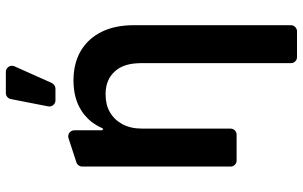

<svg xmlns="http://www.w3.org/2000/svg" viewBox="-208 -613 1026 650"><g transform="rotate(-90 305.0 -288.0)"><path d="M416.2 183.9V-327.1Q416.2 -332 415.5 -340.6Q412.6 -382.1 392 -408L391.3 -408.7L390.3 -410.2Q387.8 -412.6 387.8 -412.6Q361.9 -441.8 316.1 -443.5H310Q275.2 -443.5 250.4 -429Q224.4 -414.1 209.5 -386.4Q194.6 -358.7 194.6 -319.2V-20.6Q194.6 -12.1 188.6 -6Q182.5 0 173.7 0H86.6Q78.1 0 72.1 -6Q66.1 -12.1 66.1 -20.6V-522.4Q66.1 -529.1 70 -534.6Q73.9 -540.1 80.3 -542.3L161.6 -568.9Q164.8 -570 168.3 -570Q176.8 -570 182.9 -563.9Q188.9 -557.9 188.9 -549.4V-456.3Q188.9 -454.9 190.2 -453.7Q191.4 -452.4 192.8 -452.4Q195.3 -452.4 196.4 -454.9Q196.4 -455.3 197.1 -456.7L198.2 -459.2L199.6 -462.4L200.6 -464.5L202.4 -467.7L203.5 -469.8Q203.8 -470.5 204.2 -471.2Q204.5 -471.9 205.3 -472.7Q206 -474.1 206.7 -474.8Q207 -475.9 208.5 -478L209.5 -480.1L211.6 -482.6Q212.4 -484 213.1 -484.7Q213.1 -485.1 214.8 -487.6L216.3 -489.3L218.4 -492.2L220.2 -494L222.3 -496.8Q223 -497.2 223.7 -498.6Q225.1 -499.6 226.2 -501.1Q226.2 -501.1 228 -502.8L230.5 -505.3L231.9 -506.7L234.7 -509.2L236.5 -510.7Q236.5 -510.7 239.3 -513.5L240.8 -514.6L244 -517.4L245.4 -518.5Q246.8 -519.2 249.6 -521.3L250.4 -522L255.3 -525.2Q296.5 -552.2 358 -552.2Q414.4 -552.2 456.3 -528.4Q493.6 -506.7 515.3 -469.5Q516 -468 521.7 -458.1Q544.7 -412.6 544.7 -347.7V183.9Q544.7 192.5 538.5 198.5Q532.3 204.5 523.8 204.5H436.8Q428.3 204.5 422.2 198.5Q416.2 192.5 416.2 183.9ZM269.5 -634.2Q269.5 -625.7 275.6 -619.5Q281.6 -613.3 290.1 -613.3H329.9Q335.9 -613.3 341.1 -616.7Q346.2 -620 349.1 -625.7L405.5 -752.1Q407.3 -756.7 407.3 -760.3Q407.3 -768.8 401.3 -775Q395.2 -781.2 386.4 -781.2H315Q307.5 -781.2 301.8 -776.5Q296.2 -771.7 294.7 -764.6L269.9 -638.1Q269.5 -636.7 269.5 -634.2Z"/></g></svg>

Font: DeltaSans SemiBold
Style: Regular
Weight: 600
Designer: Rasmus Andersson
Foundry: rsms
Version: Version 3.012